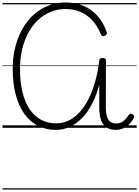

<svg xmlns="http://www.w3.org/2000/svg" viewBox="-20 -1035 1127 1555"><path d="M432 17Q351 17 286.5 -16.5Q222 -50 176.5 -114Q131 -178 107 -269.5Q83 -361 83 -477Q83 -556 97.5 -626Q112 -696 139 -756Q166 -816 204 -864Q242 -912 290 -945.5Q338 -979 394 -997Q450 -1015 512 -1015Q589 -1015 652.5 -989Q716 -963 764 -912.5Q812 -862 840 -787Q846 -775 845.5 -765Q845 -755 832 -747Q817 -739 808.5 -743.5Q800 -748 795 -760Q767 -829 724.5 -873.5Q682 -918 628.5 -940Q575 -962 511 -962Q458 -962 410 -946Q362 -930 320.5 -899.5Q279 -869 246 -826Q213 -783 190 -729Q167 -675 154.5 -611.5Q142 -548 142 -477Q142 -373 161.5 -291Q181 -209 219 -152Q257 -95 311.5 -65.5Q366 -36 436 -36Q487 -36 533.5 -57.5Q580 -79 620 -121Q660 -163 692.5 -224.5Q725 -286 748.5 -366Q772 -446 784 -545Q784 -556 790.5 -560.5Q797 -565 811 -565Q825 -565 831.5 -560.5Q838 -556 838 -546L837 -164Q837 -131 842.5 -106Q848 -81 858 -65.5Q868 -50 884 -42.5Q900 -35 922 -35Q942 -35 958 -41.5Q974 -48 989.5 -63Q1005 -78 1022 -103Q1028 -113 1036.5 -114.5Q1045 -116 1054 -109Q1065 -103 1066.5 -94.5Q1068 -86 1062 -76Q1049 -53 1033 -35.5Q1017 -18 999.5 -6.5Q982 5 961.5 11Q941 17 918 17Q873 17 843 -2.5Q813 -22 798.5 -62Q784 -102 784 -164V-350Q761 -263 726 -195Q691 -127 645.5 -80Q600 -33 546.5 -8Q493 17 432 17ZM0 490H1087V500H0ZM0 -20H1087V0H0ZM0 -505H1087V-500H0ZM0 -1010H1087V-1000H0Z"/></svg>

Font: Playwrite ES Deco Guides
Style: Regular
Weight: 400
Designer: Veronika Burian, José Scaglione
Foundry: TypeTogether
Version: Version 1.003